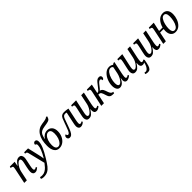

<svg xmlns="http://www.w3.org/2000/svg" viewBox="437 -2632 4735 4735"><g transform="rotate(-45 2804.5 -264.0)"><path d="M336 -85Q336 -134 355 -226L372 -304Q374 -312 383.5 -354.5Q393 -397 393 -426Q393 -483 353 -483Q319 -483 283 -445Q247 -407 219.5 -353.5Q192 -300 183 -256L129 0H38L122 -403Q129 -431 129 -451Q129 -476 113 -485.5Q97 -495 69 -495H61L71 -536H239L217 -418H224Q264 -483 303 -514Q342 -545 391 -545Q441 -545 463.5 -515Q486 -485 486 -438Q486 -406 472 -344L468 -324L443 -206Q428 -139 428 -98Q428 -76 436 -64Q444 -52 458 -52Q485 -52 516 -75L533 -46Q504 -20 477.5 -5Q451 10 418 10Q379 10 357.5 -16.5Q336 -43 336 -85Z M399 222 413 173Q441 183 484 183Q539 183 586 156Q633 129 667.5 91.5Q702 54 741 2L632 -442Q625 -472 611 -483.5Q597 -495 571 -495H562L570 -536H706L769 -265Q779 -224 790.5 -167.5Q802 -111 803 -88H806Q936 -304 936 -420Q936 -445 925 -460Q914 -475 891 -475Q892 -509 910 -527Q928 -545 953 -545Q982 -545 998 -525Q1014 -505 1014 -465Q1014 -391 971 -291Q928 -191 846 -57Q775 60 728 119.5Q681 179 624 209.5Q567 240 484 240Q437 240 399 222Z M1082 -245Q1082 -455 1160 -577.5Q1238 -700 1383 -718Q1545 -738 1559 -766L1600 -768Q1587 -714 1570 -691Q1553 -668 1513 -656Q1473 -644 1376 -630Q1299 -619 1259 -595.5Q1219 -572 1199.5 -531Q1180 -490 1161 -409H1167Q1195 -458 1245 -488.5Q1295 -519 1351 -519Q1430 -519 1478 -465.5Q1526 -412 1526 -316Q1526 -230 1492 -155Q1458 -80 1397 -35Q1336 10 1258 10Q1174 10 1128 -57.5Q1082 -125 1082 -245ZM1429 -335Q1429 -469 1340 -469Q1298 -469 1260.5 -432Q1223 -395 1200 -328Q1177 -261 1177 -177Q1177 -109 1200.5 -74Q1224 -39 1267 -39Q1308 -39 1345.5 -77.5Q1383 -116 1406 -184Q1429 -252 1429 -335Z M1926 -83Q1926 -121 1940 -185L2004 -486Q1983 -494 1959 -494Q1924 -494 1903.5 -477Q1883 -460 1864 -415Q1845 -370 1808 -259Q1771 -152 1743.5 -95.5Q1716 -39 1688.5 -16Q1661 7 1624 7Q1592 7 1575.5 -13.5Q1559 -34 1559 -60Q1559 -88 1574.5 -106Q1590 -124 1610 -124Q1610 -104 1619 -89Q1628 -74 1646 -74Q1664 -74 1680 -91Q1696 -108 1716 -151.5Q1736 -195 1764 -276L1780 -322Q1813 -416 1832.5 -458Q1852 -500 1882 -521Q1912 -542 1964 -542Q2027 -542 2105 -526L2036 -202Q2022 -134 2022 -98Q2022 -52 2054 -52Q2066 -52 2078.5 -57Q2091 -62 2109 -74L2125 -46Q2069 10 2008 10Q1968 10 1947 -17.5Q1926 -45 1926 -83Z M2476 -81Q2476 -89 2480 -131H2474Q2429 -59 2390.5 -25Q2352 9 2296 9Q2247 9 2224.5 -21Q2202 -51 2202 -98Q2202 -133 2220 -212L2259 -387Q2269 -431 2269 -452Q2269 -476 2253.5 -485.5Q2238 -495 2208 -495H2200L2209 -536H2382L2317 -237Q2296 -148 2296 -112Q2296 -53 2338 -53Q2368 -53 2403.5 -88Q2439 -123 2468 -177Q2497 -231 2508 -285L2560 -536H2653L2583 -208Q2578 -184 2573.5 -152Q2569 -120 2569 -100Q2569 -52 2598 -52Q2612 -52 2625 -57Q2638 -62 2655 -74L2672 -46Q2614 10 2555 10Q2516 10 2496 -16Q2476 -42 2476 -81Z M2997 -95 2971 -175Q2960 -205 2949 -220.5Q2938 -236 2920 -242Q2902 -248 2869 -248L2818 0H2725L2808 -387Q2810 -396 2814 -417Q2818 -438 2818 -449Q2818 -476 2802 -485.5Q2786 -495 2757 -495H2749L2758 -536H2931L2879 -294Q2902 -294 2917.5 -302Q2933 -310 2954 -336Q2970 -352 3030 -431Q3075 -493 3106.5 -519Q3138 -545 3181 -545Q3213 -545 3230 -530Q3247 -515 3247 -487Q3247 -460 3233 -442.5Q3219 -425 3196 -422Q3196 -444 3187 -461Q3178 -478 3158 -478Q3136 -478 3113.5 -460.5Q3091 -443 3060 -403Q3053 -393 3047 -386Q3041 -379 3037 -374Q3008 -336 2993 -318.5Q2978 -301 2962 -290Q3028 -283 3059 -197L3086 -121Q3102 -79 3123 -58.5Q3144 -38 3174 -38H3179L3169 4H3139Q3094 4 3067.5 -5.5Q3041 -15 3025.5 -35.5Q3010 -56 2997 -95Z M3260 -162Q3260 -245 3294.5 -335Q3329 -425 3393 -485.5Q3457 -546 3539 -546Q3571 -546 3599 -536Q3627 -526 3646 -510L3687 -536H3718L3650 -215Q3645 -191 3639 -154.5Q3633 -118 3633 -100Q3633 -52 3663 -52Q3687 -52 3725 -78L3741 -48Q3717 -26 3681.5 -8Q3646 10 3613 10Q3580 10 3561 -12Q3542 -34 3542 -72Q3542 -97 3546 -118.5Q3550 -140 3551 -145H3546Q3479 10 3375 10Q3318 10 3289 -37.5Q3260 -85 3260 -162ZM3573 -288 3609 -464Q3600 -482 3582.5 -491.5Q3565 -501 3543 -501Q3488 -501 3445.5 -444.5Q3403 -388 3380 -307.5Q3357 -227 3357 -161Q3357 -106 3371.5 -79Q3386 -52 3411 -52Q3441 -52 3474 -86.5Q3507 -121 3534 -176Q3561 -231 3573 -288Z M4283 -46Q4264 64 4245.5 122Q4227 180 4199.5 204.5Q4172 229 4128 229Q4082 229 4046 212L4057 173Q4079 179 4099 179Q4123 179 4148.5 157Q4174 135 4195.5 93Q4217 51 4229 -7Q4197 10 4166 10Q4127 10 4107 -16Q4087 -42 4087 -81Q4087 -89 4091 -131H4085Q4040 -59 4001.5 -25Q3963 9 3907 9Q3858 9 3835.5 -21Q3813 -51 3813 -98Q3813 -133 3831 -212L3870 -387Q3880 -431 3880 -452Q3880 -476 3864.5 -485.5Q3849 -495 3819 -495H3811L3820 -536H3993L3928 -237Q3907 -148 3907 -112Q3907 -53 3949 -53Q3979 -53 4014.5 -88Q4050 -123 4079 -177Q4108 -231 4119 -285L4171 -536H4264L4194 -208Q4189 -184 4184.5 -152Q4180 -120 4180 -100Q4180 -52 4209 -52Q4223 -52 4236 -57Q4249 -62 4266 -74Z M4638 -81Q4638 -89 4642 -131H4636Q4591 -59 4552.5 -25Q4514 9 4458 9Q4409 9 4386.5 -21Q4364 -51 4364 -98Q4364 -133 4382 -212L4421 -387Q4431 -431 4431 -452Q4431 -476 4415.5 -485.5Q4400 -495 4370 -495H4362L4371 -536H4544L4479 -237Q4458 -148 4458 -112Q4458 -53 4500 -53Q4530 -53 4565.5 -88Q4601 -123 4630 -177Q4659 -231 4670 -285L4722 -536H4815L4745 -208Q4740 -184 4735.5 -152Q4731 -120 4731 -100Q4731 -52 4760 -52Q4774 -52 4787 -57Q4800 -62 4817 -74L4834 -46Q4776 10 4717 10Q4678 10 4658 -16Q4638 -42 4638 -81Z M5147 -189Q5147 -215 5152 -253H5029L4977 0H4886L4970 -403Q4977 -436 4977 -449Q4977 -476 4961.5 -485.5Q4946 -495 4917 -495H4909L4918 -536H5090L5039 -298H5161Q5187 -402 5252.5 -474Q5318 -546 5416 -546Q5488 -546 5533 -497Q5578 -448 5578 -348Q5578 -270 5548 -186.5Q5518 -103 5457.5 -46.5Q5397 10 5311 10Q5236 10 5191.5 -41Q5147 -92 5147 -189ZM5480 -363Q5480 -432 5460 -463.5Q5440 -495 5402 -495Q5351 -495 5315.5 -441.5Q5280 -388 5262.5 -311Q5245 -234 5245 -168Q5245 -39 5324 -39Q5375 -39 5410.5 -92Q5446 -145 5463 -220.5Q5480 -296 5480 -363Z"/></g></svg>

Font: Noto Serif Narrow
Style: Italic
Weight: 400
Width: 4
Italic angle: -12°
Designer: Monotype Design Team
Foundry: Monotype Imaging Inc.
Version: Version 1.001